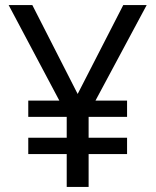

<svg xmlns="http://www.w3.org/2000/svg" viewBox="-20 -734 612 754"><path d="M285 -365 464 -714H556L355 -339H479V-275H328V-193H479V-129H328V0H242V-129H91V-193H242V-275H91V-339H213L14 -714H107Z"/></svg>

Font: Noto Sans Gothic
Style: Regular
Weight: 400
Designer: Monotype Design Team
Foundry: Monotype Imaging Inc.
Version: Version 2.001; ttfautohint (v1.8.4.7-5d5b)